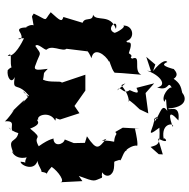

<svg xmlns="http://www.w3.org/2000/svg" viewBox="-14 -778 836 848"><g transform="rotate(90 404.0 -354.0)"><path d="M611 -311 612 -262 596 -222C619 -217 631 -172 590 -172C595 -174 588 -160 626 -107C573 -77 601 -135 548 -69C523 -135 508 -85 508 -105C489 -96 469 -157 513 -180C493 -188 501 -171 508 -201L480 -287L448 -265L380 -313H310L345 -209C335 -205 347 -157 332 -126C296 -134 310 -122 284 -147C287 -114 297 -79 267 -93C206 -114 227 -123 183 -92C167 -102 204 -134 199 -142C171 -173 230 -235 174 -238L195 -226L207 -324C187 -306 203 -326 237 -340C184 -350 222 -402 253 -418C237 -418 283 -426 301 -442L303 -476L310 -560C293 -522 221 -563 239 -520C231 -502 232 -532 215 -505C144 -530 179 -494 161 -495C149 -535 90 -524 93 -480C98 -495 124 -452 125 -442C108 -398 54 -461 108 -448C39 -424 77 -361 45 -347C80 -345 49 -305 88 -299L81 -302L55 -216C79 -209 71 -201 34 -160C76 -127 71 -152 40 -85C60 -73 41 -77 96 -85C106 -92 76 -92 100 -50C104 -76 95 -12 117 -21C174 -58 146 20 149 -42C166 -34 232 -1 227 30C196 0 284 34 294 -2C294 -2 259 1 290 30C321 35 354 13 320 -1C393 10 334 -14 410 -69C377 -19 369 -41 426 -68C378 -79 403 -66 436 -35C403 -61 435 -28 477 15C434 -23 518 37 516 44C511 -12 544 25 561 6C523 43 557 23 568 -17C614 -7 585 35 657 4C626 20 690 9 675 -54C714 -33 698 -72 694 -27C710 -25 743 -95 680 -104C697 -93 731 -123 739 -119C746 -171 768 -117 717 -164C736 -193 785 -227 785 -201L780 -300L757 -284C786 -361 779 -348 765 -386C744 -390 773 -383 741 -387C769 -406 755 -435 724 -439C685 -444 698 -431 686 -464C701 -471 637 -482 646 -498C650 -478 617 -523 624 -542C621 -541 625 -549 548 -532V-554L544 -478L563 -445C577 -458 567 -443 606 -440C594 -385 610 -368 593 -406C632 -371 650 -366 582 -320ZM265 -622 231 -582 295 -603 292 -585C312 -645 358 -676 366 -630C386 -686 332 -674 367 -695C360 -684 405 -646 430 -662C401 -674 430 -667 470 -675C434 -651 477 -646 518 -619C474 -622 518 -646 503 -617C543 -620 598 -569 544 -640C620 -644 619 -635 629 -601L661 -637L662 -655L592 -634C622 -694 580 -660 594 -659C517 -645 524 -712 540 -699C500 -684 457 -675 512 -724C433 -734 473 -676 459 -680C454 -755 416 -763 390 -741C361 -735 347 -730 328 -703C305 -739 275 -687 286 -706C273 -659 265 -648 254 -675C247 -671 243 -653 294 -612ZM348 -490 356 -472C381 -491 399 -503 431 -506C413 -496 427 -516 463 -553L481 -591L391 -579L348 -617L368 -539C376 -540 404 -563 378 -509C401 -477 352 -469 379 -454Z"/></g></svg>

Font: Asimov Aggro
Style: Medium
Weight: 500
Designer: Google
Version: Version 2.000980; 2014